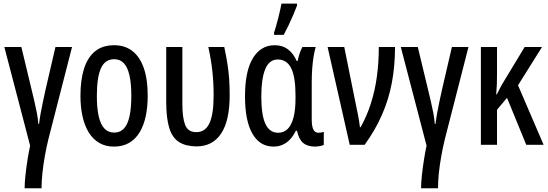

<svg xmlns="http://www.w3.org/2000/svg" viewBox="-20 -798 3018 1058"><path d="M377 -539.1 246.1 -28.8Q235.8 13.7 227.3 61Q218.8 108.4 213.9 154.3Q209 200.2 209 239.3H115.7Q115.7 209.5 120.4 166.3Q125 123 132.1 79.3Q139.2 35.6 146 4.9L3.9 -539.1H97.7L153.3 -307.6Q161.6 -273.4 169.4 -240.2Q177.2 -207 183.1 -176Q189 -145 191.4 -115.2H195.3Q198.7 -144 204.1 -174.1Q209.5 -204.1 216.6 -237.1Q223.6 -270 231.4 -305.7L285.6 -539.1Z M793.9 -270Q793.9 -208.5 783 -157.2Q772 -106 749.3 -68.6Q726.6 -31.2 691.4 -10.7Q656.2 9.8 607.4 9.8Q561.5 9.8 526.9 -10.5Q492.2 -30.8 469.2 -67.9Q446.3 -105 434.8 -156.5Q423.3 -208 423.3 -270Q423.3 -357.4 443.1 -419.7Q462.9 -481.9 503.9 -515.4Q544.9 -548.8 609.4 -548.8Q668 -548.8 709.2 -517.1Q750.5 -485.4 772.2 -423.3Q793.9 -361.3 793.9 -270ZM513.7 -269.5Q513.7 -203.1 523.7 -158Q533.7 -112.8 554.9 -90.1Q576.2 -67.4 609.4 -67.4Q642.1 -67.4 662.8 -89.6Q683.6 -111.8 693.6 -157Q703.6 -202.1 703.6 -270Q703.6 -336.9 693.6 -381.8Q683.6 -426.8 662.8 -449.2Q642.1 -471.7 608.9 -471.7Q558.6 -471.7 536.1 -421.4Q513.7 -371.1 513.7 -269.5Z M1062 8.8Q1002 7.8 965.6 -15.9Q929.2 -39.6 912.8 -92.3Q896.5 -145 896 -231.9V-539.1H984.9V-223.6Q984.9 -150.9 1000 -110.4Q1015.1 -69.8 1062 -69.8Q1111.3 -69.8 1134.3 -119.1Q1157.2 -168.5 1157.2 -272.5Q1157.2 -339.4 1150.4 -403.8Q1143.6 -468.3 1127.9 -539.1H1215.8Q1227.1 -485.8 1233.4 -444.8Q1239.7 -403.8 1242.7 -364Q1245.6 -324.2 1245.6 -273.9Q1245.6 -132.8 1198.5 -62Q1151.4 8.8 1062 8.8Z M1512.7 -66.4Q1544.9 -66.4 1566.2 -88.4Q1587.4 -110.4 1597.9 -152.6Q1608.4 -194.8 1608.4 -255.4V-272.9Q1608.4 -374 1584.5 -422.1Q1560.5 -470.2 1510.7 -470.2Q1463.9 -470.2 1441.9 -417.7Q1419.9 -365.2 1419.9 -266.6Q1419.9 -163.1 1442.9 -114.7Q1465.8 -66.4 1512.7 -66.4ZM1487.3 9.8Q1412.1 9.8 1371.1 -61Q1330.1 -131.8 1330.1 -267.6Q1330.1 -406.2 1373.5 -477.5Q1417 -548.8 1493.7 -548.8Q1536.1 -548.8 1565.9 -526.9Q1595.7 -504.9 1615.2 -461.9H1620.1Q1624 -482.9 1631.1 -503.7Q1638.2 -524.4 1646.5 -539.1H1719.7Q1712.9 -516.1 1708 -486.1Q1703.1 -456.1 1700.4 -420.9Q1697.8 -385.7 1697.8 -346.7V-137.7Q1697.8 -101.6 1707 -84Q1716.3 -66.4 1733.9 -66.4Q1742.2 -66.4 1749.8 -67.9Q1757.3 -69.3 1764.2 -71.3V0Q1760.3 2.9 1752 4.9Q1743.7 6.8 1734.6 8.3Q1725.6 9.8 1718.3 9.8Q1674.3 9.8 1650.4 -10.5Q1626.5 -30.8 1616.7 -77.1H1609.9Q1597.2 -50.3 1578.9 -30.5Q1560.5 -10.7 1537.6 -0.5Q1514.6 9.8 1487.3 9.8ZM1490.2 -606V-618.2Q1494.1 -629.9 1500.5 -651.6Q1506.8 -673.3 1513.2 -698.5Q1519.5 -723.6 1524.4 -745.6Q1529.3 -767.6 1531.2 -778.3H1616.7V-767.1Q1607.4 -743.2 1595.5 -714.8Q1583.5 -686.5 1570.1 -658.4Q1556.6 -630.4 1543.5 -606Z M1785.2 -539.1H1877L1943.8 -208Q1948.7 -186.5 1952.4 -166.5Q1956.1 -146.5 1959 -129.2Q1961.9 -111.8 1963.4 -97.2H1967.3Q2002 -159.7 2023.9 -228.5Q2045.9 -297.4 2056.6 -374.8Q2067.4 -452.1 2067.4 -539.1H2156.7Q2156.7 -433.6 2139.2 -341.3Q2121.6 -249 2084.7 -165Q2047.9 -81.1 1989.3 0H1907.2Z M2561.5 -539.1 2430.7 -28.8Q2420.4 13.7 2411.9 61Q2403.3 108.4 2398.4 154.3Q2393.6 200.2 2393.6 239.3H2300.3Q2300.3 209.5 2304.9 166.3Q2309.6 123 2316.7 79.3Q2323.7 35.6 2330.6 4.9L2188.5 -539.1H2282.2L2337.9 -307.6Q2346.2 -273.4 2354 -240.2Q2361.8 -207 2367.7 -176Q2373.5 -145 2376 -115.2H2379.9Q2383.3 -144 2388.7 -174.1Q2394 -204.1 2401.1 -237.1Q2408.2 -270 2416 -305.7L2470.2 -539.1Z M2966.8 -539.1 2834.5 -328.1 2975.6 0H2879.9L2773.9 -258.8L2718.8 -193.4V0H2629.9V-539.1H2718.8V-392.1Q2718.8 -360.8 2717.8 -332.5Q2716.8 -304.2 2714.4 -277.8H2717.8Q2725.1 -293 2732.7 -307.4Q2740.2 -321.8 2747.1 -334L2871.1 -539.1Z"/></svg>

Font: Open Sans Condensed Medium
Style: Regular
Weight: 500
Width: 3
Designer: Monotype Design Team
Foundry: Monotype Imaging Inc.
Version: Version 3.000